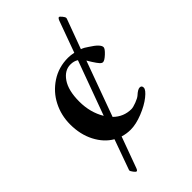

<svg xmlns="http://www.w3.org/2000/svg" viewBox="-257 -730 986 986"><g transform="rotate(-45 236.0 -236.5)"><path d="M39.1 -227.5Q39.1 -293 67.9 -349.6Q96.7 -406.2 150.9 -441.9Q205.1 -477.5 273.4 -477.5Q292 -477.5 314.5 -472.7L377 -644.5Q382.8 -658.2 388.7 -658.2Q392.6 -658.2 402.3 -646.5Q412.1 -634.8 412.1 -627.9Q412.1 -627 411.1 -623L351.6 -461.9Q370.1 -455.1 388.7 -441.4Q441.4 -408.2 441.4 -386.7Q441.4 -376 418.9 -355Q396.5 -334 384.8 -334Q377 -334 368.2 -343.8Q359.4 -353.5 345.7 -375Q336.9 -389.6 330.1 -400.4L220.7 -100.6Q261.7 -60.5 317.4 -60.5Q330.1 -60.5 354.5 -69.8Q378.9 -79.1 388.7 -87.9Q412.1 -109.4 425.8 -109.4Q440.4 -109.4 440.4 -93.8Q440.4 -78.1 408.7 -52.7Q377 -27.3 328.1 -7.8Q279.3 11.7 240.2 11.7Q210 11.7 182.6 2.9L121.1 170.9Q116.2 184.6 110.4 184.6Q105.5 184.6 96.7 172.9Q86.9 160.2 86.9 154.3Q86.9 152.3 87.9 150.4L146.5 -12.7Q97.7 -41 68.4 -97.7Q39.1 -154.3 39.1 -227.5ZM155.3 -277.3Q155.3 -198.2 192.4 -136.7L300.8 -432.6Q283.2 -444.3 257.8 -444.3Q214.8 -444.3 185.1 -400.9Q155.3 -357.4 155.3 -277.3Z"/></g></svg>

Font: Monomakh Unicode TT
Style: Medium
Weight: 500
Designer: Alexey Kryukov, Aleksandr Andreev
Version: Version 1.1